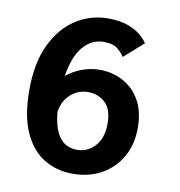

<svg xmlns="http://www.w3.org/2000/svg" viewBox="-80 -780 811 865"><g transform="rotate(10 325.0 -347.5)"><path d="M308 11Q236 11 177.8 -24Q119.5 -59 85.5 -133.8Q51.5 -208.5 51.5 -328Q51.5 -452 92 -536.2Q132.5 -620.5 199.5 -663.2Q266.5 -706 346 -706Q400.5 -706 437.8 -692Q475 -678 497 -658.8Q519 -639.5 528 -624.5L440 -546.5Q432 -560.5 410.5 -579.5Q389 -598.5 345 -598.5Q290 -598.5 251 -553.2Q212 -508 198 -417Q229.5 -442.5 268.5 -457Q307.5 -471.5 349.5 -471.5Q406 -471.5 454.8 -446Q503.5 -420.5 533 -369.8Q562.5 -319 562.5 -242.5Q562.5 -167.5 530 -110.2Q497.5 -53 440.2 -21Q383 11 308 11ZM314.5 -363.5Q269.5 -363.5 235.5 -333.5Q201.5 -303.5 193.5 -251.5Q199.5 -192 216.2 -158.5Q233 -125 257 -111.8Q281 -98.5 309.5 -98.5Q357 -98.5 391 -135Q425 -171.5 425 -238Q425 -305 392.8 -334.2Q360.5 -363.5 314.5 -363.5Z"/></g></svg>

Font: Trispace SemiBold
Style: Regular
Weight: 600
Designer: Tyler Finck
Foundry: Etcetera Type Company
Version: Version 1.210; ttfautohint (v1.8.3)